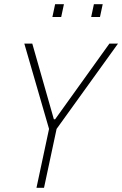

<svg xmlns="http://www.w3.org/2000/svg" viewBox="-20 -896 583 916"><path d="M154 0 214 -281 96 -688H134L237 -327H243L502 -688H543L250 -281L190 0ZM415 -815 428 -876H470L457 -815ZM230 -815 243 -876H285L272 -815Z"/></svg>

Font: Saira SemiCondensed Thin
Style: Italic
Weight: 250
Width: 4
Italic angle: -12°
Designer: Hector Gatti with collaboration of the Omnibus-Type team
Foundry: Omnibus-Type
Version: Version 1.101